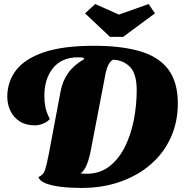

<svg xmlns="http://www.w3.org/2000/svg" viewBox="-20 -904 920 948"><path d="M382 24Q328 24 281.5 18.5Q235 13 205 1Q175 -11 170 -30Q194 -40 202 -63.5Q210 -87 220 -139L279 -452Q289 -505 316.5 -543.5Q344 -582 395 -612L393 -619Q385 -620 378.5 -620.5Q372 -621 365 -621Q285 -621 242 -568Q199 -515 199 -431Q199 -402 204 -376Q209 -350 226 -316Q211 -300 190.5 -292.5Q170 -285 153 -285Q108 -285 77.5 -304.5Q47 -324 31.5 -356.5Q16 -389 16 -426Q16 -501 59.5 -557.5Q103 -614 197 -646Q291 -678 444 -678Q577 -678 669.5 -651.5Q762 -625 810 -562.5Q858 -500 858 -393Q858 -302 823.5 -225.5Q789 -149 725.5 -93.5Q662 -38 574.5 -7Q487 24 382 24ZM407 -46Q473 -46 520 -82.5Q567 -119 597 -179.5Q627 -240 641 -313Q655 -386 655 -458Q655 -541 621 -574.5Q587 -608 538 -609Q523 -601 514.5 -582.5Q506 -564 502 -545L428 -160Q417 -106 403.5 -80Q390 -54 377 -48Q393 -46 407 -46ZM523 -722 400 -838 450 -884 567 -832 714 -884 745 -838 588 -722Z"/></svg>

Font: Sansita Swashed ExtraBold
Style: Regular
Weight: 800
Designer: Pablo Cosgaya
Foundry: Omnibus-Type
Version: Version 1.003; ttfautohint (v1.8.3)